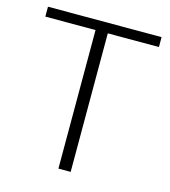

<svg xmlns="http://www.w3.org/2000/svg" viewBox="-97 -709 696 787"><g transform="rotate(15 250.5 -315.0)"><path d="M492 -630V-588H275V0H223V-588H10V-630Z"/></g></svg>

Font: Ek Mukta ExtraLight
Style: Regular
Weight: 275
Designer: Girish Dalvi and Yashodeep Gholap
Foundry: Ek Type
Version: Version 2.538;PS 1.002;hotconv 16.6.51;makeotf.lib2.5.65220;